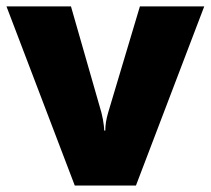

<svg xmlns="http://www.w3.org/2000/svg" viewBox="-20 -573 651 593"><path d="M210.9 0 0 -553.2H199.2L293 -226.1Q293.5 -223.6 294.9 -217.8Q296.4 -211.9 297.9 -203.9Q299.3 -195.8 300.5 -186.8Q301.8 -177.7 301.8 -169.9H305.2Q305.2 -195.3 314 -225.1L412.1 -553.2H610.8L399.9 0Z"/></svg>

Font: OpenSansExtrabold
Style: Regular
Weight: 800
Foundry: Ascender Corporation
Version: Version 1.10